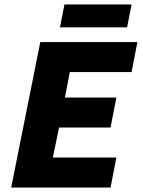

<svg xmlns="http://www.w3.org/2000/svg" viewBox="-20 -838 640 858"><path d="M30 0 160 -650H594L568 -516H292L270 -402H500L474 -268H244L216 -134H500L474 0ZM248 -716 268 -818H568L548 -716Z"/></svg>

Font: Source Code Pro ExtraLight Black
Style: Italic
Weight: 900
Italic angle: -11°
Monospace: yes
Version: Version 1.016;hotconv 1.0.116;makeotfexe 2.5.65601